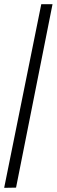

<svg xmlns="http://www.w3.org/2000/svg" viewBox="-20 -780 272 921"><path d="M0 121 57 120 232 -760H178Z"/></svg>

Font: Noto Serif Lao ExtraCondensed SemiBold
Style: Regular
Weight: 600
Width: 2
Designer: Monotype Design Team
Foundry: Monotype Imaging Inc.
Version: Version 2.003